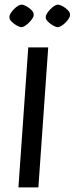

<svg xmlns="http://www.w3.org/2000/svg" viewBox="-20 -819 326 839"><path d="M74.1 -700.3Q65.8 -700.3 52.8 -707.7Q39.8 -715.2 30 -725.3Q20.2 -735.4 21.2 -744.7Q21.2 -752.3 27 -761.5Q32.8 -770.7 41.4 -779.4Q49.9 -788.1 58.9 -793.4Q67.9 -798.7 74.2 -798.7Q82.5 -798.7 95.4 -791.7Q108.3 -784.6 118.2 -774.3Q128.2 -764.1 127.2 -753.7Q127.2 -745.9 120.9 -736.9Q114.5 -727.8 105.8 -719.3Q97.1 -710.9 88.7 -705.6Q80.2 -700.3 74.1 -700.3ZM232.8 -700.3Q224.5 -700.3 211.5 -707.7Q198.5 -715.2 188.7 -725.3Q178.9 -735.4 179.9 -744.7Q179.9 -752.3 186 -761.5Q192.2 -770.7 200.8 -779.4Q209.4 -788.1 217.9 -793.4Q226.3 -798.7 232.6 -798.7Q241 -798.7 254 -791.7Q267 -784.6 276.9 -774.3Q286.9 -764.1 285.9 -753.7Q285.9 -745.9 279.9 -736.9Q274 -727.8 265.3 -719.3Q256.6 -710.9 247.7 -705.6Q238.9 -700.3 232.8 -700.3ZM60.5 0 103.5 -612H190.7L147.7 0Z"/></svg>

Font: Ancizar Sans Thin
Style: Italic
Weight: 100
Italic angle: -4°
Designer: Cesar Puertas, Viviana Monsalve, Julian Moncada, Julian Prieto, Jose Castro, Mariel Hernandez, Felipe Aragon, Sara Alarc
Version: Version 8.100